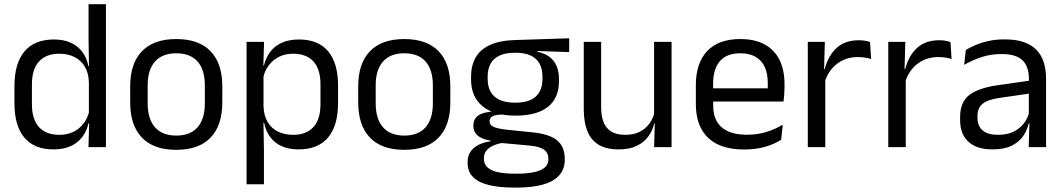

<svg xmlns="http://www.w3.org/2000/svg" viewBox="-20 -682 4927 890"><path d="M227 10.5Q139 10.5 93 -44Q47 -98.5 47 -203V-283.5Q47 -388.5 93.5 -443.8Q140 -499 230.5 -499Q275.5 -499 308.5 -483.8Q341.5 -468.5 362 -441Q382.5 -413.5 389.5 -376H416L392 -301.5Q390.5 -344.5 372.8 -373.8Q355 -403 324.8 -418Q294.5 -433 255.5 -433Q193.5 -433 160.8 -397Q128 -361 128 -291V-198Q128 -129 160.8 -93Q193.5 -57 255.5 -57Q292.5 -57 321 -71.2Q349.5 -85.5 368.2 -110.8Q387 -136 394 -168L414 -110H390Q383 -77 363.2 -49.5Q343.5 -22 310.2 -5.8Q277 10.5 227 10.5ZM390 0 393.5 -118 392 -144V-348L392.5 -365L390.5 -503.5V-662.5H471V0Z M797 12.5Q692 12.5 637.8 -44.2Q583.5 -101 583.5 -207.5V-282Q583.5 -388 638 -444.5Q692.5 -501 797 -501Q902 -501 956.2 -444.5Q1010.5 -388 1010.5 -282V-207.5Q1010.5 -101 956.2 -44.2Q902 12.5 797 12.5ZM797 -53.5Q862 -53.5 895.8 -92Q929.5 -130.5 929.5 -203V-286.5Q929.5 -358.5 895.8 -396.8Q862 -435 797 -435Q732.5 -435 698.5 -396.8Q664.5 -358.5 664.5 -286.5V-203Q664.5 -130.5 698.5 -92Q732.5 -53.5 797 -53.5Z M1363.5 10.5Q1318.5 10.5 1285.5 -4.5Q1252.5 -19.5 1232 -47.5Q1211.5 -75.5 1204.5 -112.5H1178L1201.5 -188.5Q1203.5 -144.5 1221.2 -115.2Q1239 -86 1269.5 -71.5Q1300 -57 1338.5 -57Q1400 -57 1432.8 -93Q1465.5 -129 1465.5 -198.5V-292Q1465.5 -361 1433 -397Q1400.5 -433 1338.5 -433Q1301.5 -433 1273 -418.5Q1244.5 -404 1225.8 -379Q1207 -354 1200 -322L1180 -378.5H1203.5Q1211.5 -412 1230.8 -439.2Q1250 -466.5 1283.8 -482.8Q1317.5 -499 1367 -499Q1455 -499 1501 -444.2Q1547 -389.5 1547 -285.5V-204.5Q1547 -99.5 1500.8 -44.5Q1454.5 10.5 1363.5 10.5ZM1123 172V-488H1204L1200.5 -370.5L1201.5 -345.5V-140L1201 -123.5L1203.5 13.5V172Z M1854 12.5Q1749 12.5 1694.8 -44.2Q1640.5 -101 1640.5 -207.5V-282Q1640.5 -388 1695 -444.5Q1749.5 -501 1854 -501Q1959 -501 2013.2 -444.5Q2067.5 -388 2067.5 -282V-207.5Q2067.5 -101 2013.2 -44.2Q1959 12.5 1854 12.5ZM1854 -53.5Q1919 -53.5 1952.8 -92Q1986.5 -130.5 1986.5 -203V-286.5Q1986.5 -358.5 1952.8 -396.8Q1919 -435 1854 -435Q1789.5 -435 1755.5 -396.8Q1721.5 -358.5 1721.5 -286.5V-203Q1721.5 -130.5 1755.5 -92Q1789.5 -53.5 1854 -53.5Z M2369.5 -146Q2270 -146 2216.8 -189.5Q2163.5 -233 2163.5 -314V-326.5Q2163.5 -377 2184.2 -414.5Q2205 -452 2250.5 -473.2Q2296 -494.5 2369.5 -496.5L2618.5 -504.5V-440.5L2471.5 -445.5L2471 -442Q2505.5 -435 2527.5 -418Q2549.5 -401 2560.2 -375.5Q2571 -350 2571 -316V-305Q2571 -227.5 2520 -186.8Q2469 -146 2369.5 -146ZM2366 123H2377.5Q2422.5 123 2454.8 116.2Q2487 109.5 2504.5 95Q2522 80.5 2522 56.5V54.5Q2522 26.5 2501.8 11.8Q2481.5 -3 2432.5 -7.5L2294.5 -20L2317.5 -21Q2289.5 -17 2268.2 -8Q2247 1 2235 15.8Q2223 30.5 2223 52.5V53.5Q2223 79 2240.5 94.5Q2258 110 2290 116.5Q2322 123 2366 123ZM2361.5 187.5Q2295.5 187.5 2247.8 176.2Q2200 165 2173.8 139.8Q2147.5 114.5 2147.5 72V70Q2147.5 40 2161.8 20Q2176 0 2200.2 -11.5Q2224.5 -23 2254.5 -27L2254 -30Q2213 -37 2193.5 -54.2Q2174 -71.5 2174 -99V-99.5Q2174 -118.5 2182.8 -132Q2191.5 -145.5 2209.2 -153.5Q2227 -161.5 2254.5 -163.5V-173.5L2347.5 -150L2309.5 -151Q2275.5 -150.5 2262.5 -142.8Q2249.5 -135 2249.5 -119.5V-119Q2249.5 -102.5 2268 -94Q2286.5 -85.5 2331 -80.5L2449.5 -68.5Q2527 -60.5 2562.5 -31.2Q2598 -2 2598 55V57.5Q2598 103 2571 132Q2544 161 2494.5 174.2Q2445 187.5 2376 187.5ZM2368.5 -206Q2410.5 -206 2438.2 -218.2Q2466 -230.5 2480.2 -255.2Q2494.5 -280 2494.5 -316V-328Q2494.5 -363 2480.8 -387.5Q2467 -412 2439.5 -424.8Q2412 -437.5 2370.5 -437.5H2367.5Q2322.5 -437.5 2294.2 -423.8Q2266 -410 2253.2 -385.2Q2240.5 -360.5 2240.5 -327.5V-316Q2240.5 -280 2254.8 -255.5Q2269 -231 2297.5 -218.5Q2326 -206 2368.5 -206Z M2766.5 -488V-184.5Q2766.5 -146 2777.2 -117.2Q2788 -88.5 2812.5 -72.8Q2837 -57 2878.5 -57Q2917.5 -57 2945.5 -71.2Q2973.5 -85.5 2991.2 -110.5Q3009 -135.5 3015.5 -167L3030 -109.5H3012.5Q3005 -76.5 2985 -49.2Q2965 -22 2931.2 -5.8Q2897.5 10.5 2848 10.5Q2790.5 10.5 2754.8 -11.2Q2719 -33 2702.5 -74.8Q2686 -116.5 2686 -175.5V-488ZM3093 -488V0H3012L3015.5 -117L3012 -122V-488Z M3430 11Q3318.5 11 3262 -43.5Q3205.5 -98 3205.5 -199.5V-286.5Q3205.5 -389.5 3258 -445.2Q3310.5 -501 3411.5 -501Q3479.5 -501 3525 -475.8Q3570.5 -450.5 3593.5 -404Q3616.5 -357.5 3616.5 -293V-275Q3616.5 -259 3615.2 -243Q3614 -227 3612 -211.5H3537.5Q3538.5 -235.5 3538.8 -257Q3539 -278.5 3539 -296.5Q3539 -341 3524.8 -371.8Q3510.5 -402.5 3482.2 -418.8Q3454 -435 3411.5 -435Q3348.5 -435 3317 -398.5Q3285.5 -362 3285.5 -294V-247.5L3286 -237.5V-191Q3286 -160.5 3295 -136Q3304 -111.5 3323.2 -93.8Q3342.5 -76 3372.2 -66.8Q3402 -57.5 3443 -57.5Q3490.5 -57.5 3531.5 -70Q3572.5 -82.5 3608.5 -104L3601 -34Q3568.5 -13.5 3525.5 -1.2Q3482.5 11 3430 11ZM3248 -211.5V-272.5H3595V-211.5Z M3801.5 -298.5 3783 -361 3803 -362Q3819 -424 3858 -459.8Q3897 -495.5 3961.5 -495.5Q3977.5 -495.5 3990.2 -493Q4003 -490.5 4013 -487L4018 -408.5Q4005.5 -412.5 3990.2 -415Q3975 -417.5 3956.5 -417.5Q3901.5 -417.5 3860.8 -387Q3820 -356.5 3801.5 -298.5ZM3724.5 0V-488H3803.5L3799.5 -344L3805.5 -338V0Z M4174.5 -298.5 4156 -361 4176 -362Q4192 -424 4231 -459.8Q4270 -495.5 4334.5 -495.5Q4350.5 -495.5 4363.2 -493Q4376 -490.5 4386 -487L4391 -408.5Q4378.5 -412.5 4363.2 -415Q4348 -417.5 4329.5 -417.5Q4274.5 -417.5 4233.8 -387Q4193 -356.5 4174.5 -298.5ZM4097.5 0V-488H4176.5L4172.5 -344L4178.5 -338V0Z M4748.5 0 4752 -118.5 4749 -131V-286.5L4749.5 -315Q4749.5 -374.5 4719.2 -403Q4689 -431.5 4623.5 -431.5Q4571 -431.5 4527.2 -416.5Q4483.5 -401.5 4449.5 -381.5L4457 -450.5Q4476 -462 4502.2 -473.2Q4528.5 -484.5 4562.2 -492Q4596 -499.5 4636.5 -499.5Q4689 -499.5 4725.8 -486.8Q4762.5 -474 4785.2 -450Q4808 -426 4818.5 -392Q4829 -358 4829 -316V0ZM4580.5 10.5Q4508 10.5 4469.2 -24.8Q4430.5 -60 4430.5 -125.5V-140Q4430.5 -207.5 4472.2 -240.8Q4514 -274 4605 -287L4759.5 -309L4764 -250L4615 -228.5Q4559 -220.5 4535 -201.2Q4511 -182 4511 -144.5V-136.5Q4511 -98 4534.8 -77.5Q4558.5 -57 4606 -57Q4648 -57 4678 -71.5Q4708 -86 4726.5 -110.5Q4745 -135 4751.5 -165L4764 -110H4748.5Q4741.5 -78 4722.2 -50.5Q4703 -23 4668.5 -6.2Q4634 10.5 4580.5 10.5Z"/></svg>

Font: Anek Tamil
Style: Regular
Weight: 400
Designer: Aadarsh Rajan (Tamil), Yesha Goshar (Latin)
Foundry: Ek Type
Version: Version 1.003